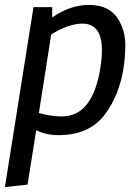

<svg xmlns="http://www.w3.org/2000/svg" viewBox="-35 -536 570 780"><path d="M216 -63Q342 -63 373 -262Q379 -301 379 -332Q379 -440 300 -440Q244 -440 173 -396L123 -77Q171 -63 216 -63ZM326 -516Q416 -516 451 -448Q474 -404 474 -354Q474 -304 466 -254.5Q458 -205 439.5 -158Q421 -111 391 -71Q328 13 203 13Q152 13 112 -7L77 214L-15 224L101 -507H177V-465Q250 -516 326 -516Z"/></svg>

Font: Rambla
Style: Italic
Weight: 400
Italic angle: -12°
Designer: Martin Sommaruga
Foundry: Martin Sommaruga
Version: Version 1.001